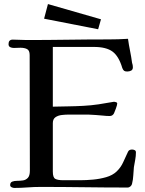

<svg xmlns="http://www.w3.org/2000/svg" viewBox="-20 -924 714 945"><path d="M649 -174Q649 -156 645.5 -137.5Q642 -119 639 -101Q637 -81 636 -60.5Q635 -40 630 -20Q629 -13 622.5 -7Q616 -1 608 -1Q501 -1 394 -2.5Q287 -4 180 -4Q147 -4 114.5 -1.5Q82 1 50 1Q44 1 37 -2.5Q30 -6 30 -13Q30 -26 40 -30Q50 -34 64.5 -34Q79 -34 93 -36Q107 -38 117 -48.5Q127 -59 127 -84L126 -653Q126 -676 113 -682.5Q100 -689 81 -689Q73 -689 64.5 -688.5Q56 -688 48 -688Q38 -688 30 -692Q22 -696 22 -707Q22 -729 43 -729Q60 -729 77 -728Q94 -727 111 -727Q212 -727 312.5 -728.5Q413 -730 514 -730Q562 -730 610 -733Q614 -704 620 -674.5Q626 -645 630 -615Q632 -610 633 -604Q634 -598 634 -593Q634 -581 625.5 -576.5Q617 -572 606 -572Q596 -572 591 -575.5Q586 -579 582 -589Q565 -647 534 -670Q503 -693 442 -693H240V-399Q278 -400 315 -400.5Q352 -401 389 -403Q428 -405 465 -410.5Q502 -416 540 -423Q541 -423 541.5 -423Q542 -423 543 -423Q546 -423 551.5 -421Q557 -419 557 -415Q557 -408 550.5 -390Q544 -372 541 -366Q534 -353 520 -353Q512 -353 503.5 -353.5Q495 -354 487 -355Q469 -357 451 -358Q433 -359 415 -360Q390 -360 366 -360Q342 -360 317 -360Q303 -360 284.5 -358Q266 -356 253 -347Q240 -338 240 -318V-79Q240 -50 252.5 -43.5Q265 -37 290 -37H377Q404 -37 437.5 -40Q471 -43 502.5 -52Q534 -61 554 -80Q575 -100 586.5 -126Q598 -152 610 -177Q615 -188 630 -188Q637 -188 643 -185Q649 -182 649 -174ZM477 -829 463 -780 197 -832 216 -904Z"/></svg>

Font: Kaisei Decol Medium
Style: Regular
Weight: 500
Designer: Font-Kai, 金井和夫
Foundry: KAZUO KANAI
Version: Version 5.003